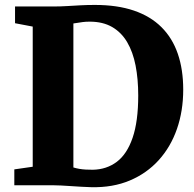

<svg xmlns="http://www.w3.org/2000/svg" viewBox="-20 -770 808 798"><path d="M359.5 8Q340 7.5 318.2 6.2Q296.5 5 275 3.5Q253.5 2 234.2 1Q215 0 200.5 0H39.5V-66L116 -77V-659.5L42.5 -673.5V-743H199Q231.5 -743 259.5 -744.8Q287.5 -746.5 315.2 -748Q343 -749.5 374.5 -749.5Q467.5 -749.5 536.5 -726Q605.5 -702.5 651 -657.2Q696.5 -612 719 -546.5Q741.5 -481 741.5 -397.5Q741.5 -309 715.5 -234.2Q689.5 -159.5 639.8 -104.5Q590 -49.5 519.5 -19.8Q449 10 359.5 8ZM365.5 -64.5Q423 -65.5 465.5 -97.5Q508 -129.5 531.2 -197.5Q554.5 -265.5 554.5 -373Q554.5 -441.5 543.5 -497.8Q532.5 -554 508.5 -594.8Q484.5 -635.5 446 -657.8Q407.5 -680 353 -680Q336 -680 323 -678.2Q310 -676.5 300.5 -674.8Q291 -673 285 -672.5V-74Q296.5 -70.5 309.5 -68.2Q322.5 -66 336.5 -65.2Q350.5 -64.5 365.5 -64.5Z"/></svg>

Font: Merriweather Light 18pt Black
Style: Regular
Weight: 900
Version: Version 2.100